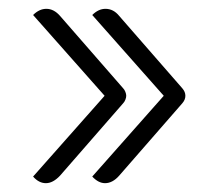

<svg xmlns="http://www.w3.org/2000/svg" viewBox="-20 -509 495 435"><path d="M84 -94Q68 -94 55 -109L217 -292L55 -475Q69 -489 85 -489Q102 -489 116 -473L259 -309Q262 -306 264 -301Q266 -296 266 -292Q266 -288 264 -283Q262 -278 259 -275L116 -111Q100 -94 84 -94ZM218 -94Q203 -94 189 -109L351 -292L189 -475Q203 -489 219 -489Q237 -489 250 -473L393 -309Q400 -301 400 -292Q400 -283 393 -275L250 -111Q235 -94 218 -94Z"/></svg>

Font: K2D Thin
Style: Regular
Weight: 100
Designer: Katatrad Aksorn Co.,Ltd.
Foundry: Cadson Demak Co.,Ltd.
Version: Version 1.000; ttfautohint (v1.6)